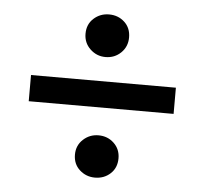

<svg xmlns="http://www.w3.org/2000/svg" viewBox="-43 -628 631 606"><g transform="rotate(5 272.5 -325.5)"><path d="M279 -67Q251 -67 230.5 -85.5Q210 -104 210 -134Q210 -163 230.5 -182Q251 -201 279 -201Q308 -201 328 -182Q348 -163 348 -134Q348 -104 328 -85.5Q308 -67 279 -67ZM279 -449Q251 -449 230.5 -468.5Q210 -488 210 -517Q210 -547 230.5 -565.5Q251 -584 279 -584Q308 -584 328 -565.5Q348 -547 348 -517Q348 -488 328 -468.5Q308 -449 279 -449ZM50 -289V-372H509V-289Z"/></g></svg>

Font: Source Serif 4 SmText Semibold
Style: Italic
Weight: 600
Italic angle: -12°
Designer: Frank Grießhammer
Foundry: Adobe
Version: Version 4.005;hotconv 1.1.0;makeotfexe 2.6.0